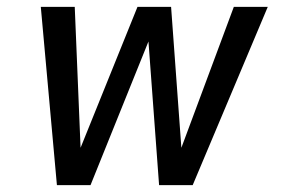

<svg xmlns="http://www.w3.org/2000/svg" viewBox="-20 -540 840 560"><path d="M146 0 99 -520H198L215 -109L381 -520H479L509 -109L662 -520H761L542 0H444L413 -419L244 0Z"/></svg>

Font: Iosevka Aile Medium Oblique
Style: Regular
Weight: 500
Italic angle: -9°
Designer: Belleve Invis
Foundry: Belleve Invis
Version: Version 31.1.0; ttfautohint (v1.8.4)